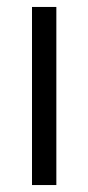

<svg xmlns="http://www.w3.org/2000/svg" viewBox="-20 -532 254 552"><path d="M72 0V-512H142V0Z"/></svg>

Font: DM Sans 12pt Light
Style: Regular
Weight: 300
Version: Version 4.004;gftools[0.9.30]